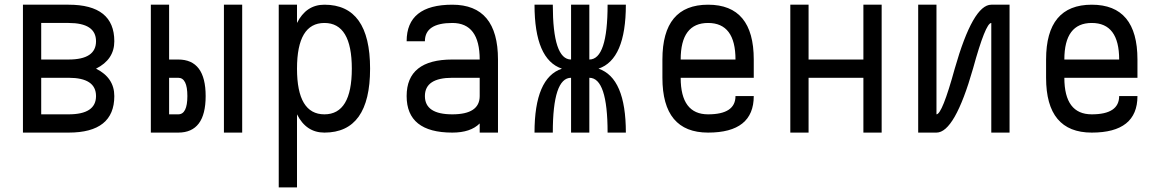

<svg xmlns="http://www.w3.org/2000/svg" viewBox="-20 -567 4962 821"><path d="M78.1 0V-546.9H273.4Q468.8 -546.9 468.8 -390.6Q468.8 -312.5 390.6 -273.4Q468.8 -234.4 468.8 -156.2Q468.8 0 273.4 0ZM156.2 -78.1H273.4Q390.6 -78.1 390.6 -156.2Q390.6 -234.4 273.4 -234.4H156.2ZM156.2 -312.5H273.4Q390.6 -312.5 390.6 -390.6Q390.6 -468.8 273.4 -468.8H156.2Z M625 0V-546.9H703.1V-312.5H742.2Q859.4 -312.5 859.4 -156.2Q859.4 0 742.2 0ZM703.1 -78.1H742.2Q781.2 -78.1 781.2 -156.2Q781.2 -234.4 742.2 -234.4H703.1ZM937.5 0V-546.9H1015.6V0Z M1171.9 234.4V-546.9H1250V-468.8Q1289.1 -546.9 1367.2 -546.9Q1562.5 -546.9 1562.5 -273.4Q1562.5 0 1367.2 0Q1289.1 0 1250 -78.1V234.4ZM1250 -273.4Q1250 -78.1 1367.2 -78.1Q1484.4 -78.1 1484.4 -273.4Q1484.4 -468.8 1367.2 -468.8Q1250 -468.8 1250 -273.4Z M1718.8 -156.2Q1718.8 -312.5 1914.1 -312.5H2031.2Q2031.2 -468.8 1914.1 -468.8Q1796.9 -468.8 1796.9 -390.6H1718.8Q1718.8 -546.9 1914.1 -546.9Q2109.4 -546.9 2109.4 -312.5V0H2031.2V-39.1Q1992.2 0 1914.1 0Q1718.8 0 1718.8 -156.2ZM1796.9 -156.2Q1796.9 -78.1 1914.1 -78.1Q2031.2 -78.1 2031.2 -156.2V-234.4H1914.1Q1796.9 -234.4 1796.9 -156.2Z M2265.6 0Q2265.6 -234.4 2382.8 -273.4Q2265.6 -312.5 2265.6 -546.9H2343.8Q2343.8 -312.5 2421.9 -312.5V-546.9H2500V-312.5Q2578.1 -312.5 2578.1 -546.9H2656.2Q2656.2 -312.5 2539.1 -273.4Q2656.2 -234.4 2656.2 0H2578.1Q2578.1 -234.4 2500 -234.4V0H2421.9V-234.4Q2343.8 -234.4 2343.8 0Z M2812.5 -234.4V-312.5Q2812.5 -546.9 3007.8 -546.9Q3203.1 -546.9 3203.1 -312.5V-234.4H2890.6Q2890.6 -78.1 3007.8 -78.1Q3125 -78.1 3125 -156.2H3203.1Q3203.1 0 3007.8 0Q2812.5 0 2812.5 -234.4ZM2890.6 -312.5H3125Q3125 -468.8 3007.8 -468.8Q2890.6 -468.8 2890.6 -312.5Z M3359.4 0V-546.9H3437.5V-312.5H3671.9V-546.9H3750V0H3671.9V-234.4H3437.5V0Z M3906.2 0V-78.1V-546.9H3984.4V-78.1Q4008.8 -78.1 4062.5 -273.4Q4140.6 -546.9 4218.8 -546.9H4296.9V-468.8V0H4218.8V-468.8Q4194.3 -468.8 4140.6 -273.4Q4062.5 0 3984.4 0Z M4453.1 -234.4V-312.5Q4453.1 -546.9 4648.4 -546.9Q4843.8 -546.9 4843.8 -312.5V-234.4H4531.2Q4531.2 -78.1 4648.4 -78.1Q4765.6 -78.1 4765.6 -156.2H4843.8Q4843.8 0 4648.4 0Q4453.1 0 4453.1 -234.4ZM4531.2 -312.5H4765.6Q4765.6 -468.8 4648.4 -468.8Q4531.2 -468.8 4531.2 -312.5Z"/></svg>

Font: Luculent
Style: Regular
Weight: 400
Monospace: yes
Designer: Andrew Kensler
Version: Version 1.0.0-845fa02f9341